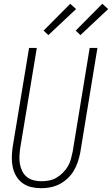

<svg xmlns="http://www.w3.org/2000/svg" viewBox="-20 -989 593 1017"><path d="M199 8Q172 8 146 2Q120 -4 99.5 -19Q79 -34 66 -56Q53 -78 47.5 -103.5Q42 -129 42.5 -156Q43 -183 47 -210L134 -735H175L87 -204Q84 -183 83 -161.5Q82 -140 85.5 -120Q89 -100 98 -82Q107 -64 122.5 -51.5Q138 -39 158.5 -34Q179 -29 200 -29Q220 -29 240.5 -33Q261 -37 279 -47.5Q297 -58 313 -74Q329 -90 339.5 -108Q350 -126 355.5 -146Q361 -166 365 -186L455 -735H496L405 -180Q400 -155 392 -131Q384 -107 371 -85Q358 -63 338.5 -44.5Q319 -26 296 -14Q273 -2 248 3Q223 8 199 8ZM406 -803 381 -827 522 -969 553 -941ZM236 -803 211 -827 352 -969 383 -941Z"/></svg>

Font: Iosevka Curly Extralight
Style: Italic
Weight: 200
Italic angle: -9°
Monospace: yes
Designer: Belleve Invis
Foundry: Belleve Invis
Version: Version 22.1.2; ttfautohint (v1.8.4)